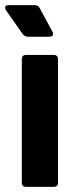

<svg xmlns="http://www.w3.org/2000/svg" viewBox="-36 -728 297 748"><path d="M49 -17V-497Q49 -514 66 -514H173Q190 -514 190 -497V-17Q190 0 173 0H66Q49 0 49 -17ZM171 -596Q171 -585 156 -585H72Q60 -585 52 -596L-12 -687Q-16 -692 -16 -698Q-16 -708 -2 -708H99Q113 -708 119 -696L168 -605Q171 -601 171 -596Z"/></svg>

Font: Barlow
Style: Bold
Weight: 700
Designer: Jeremy Tribby
Foundry: Jeremy Tribby
Version: Version 1.101 August 23, 2024